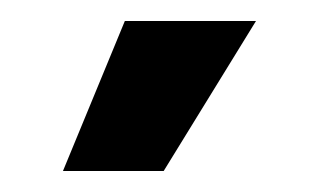

<svg xmlns="http://www.w3.org/2000/svg" viewBox="-20 -903 304 183"><path d="M40 -740 99 -883H224L136 -740Z"/></svg>

Font: Mona Sans ExtraLight SemiBold
Style: Regular
Weight: 600
Version: Version 2.000